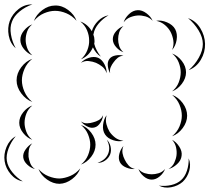

<svg xmlns="http://www.w3.org/2000/svg" viewBox="-76 -779 947 868"><path d="M-5 -561Q-30 -583 -36.5 -618Q-43 -653 -32 -684Q-20 -716 8 -738Q36 -760 70 -759Q38 -748 12.5 -727Q-13 -706 -22 -681Q-32 -656 -26.5 -623Q-21 -590 -5 -561ZM77 -684Q88 -713 115.5 -733.5Q143 -754 173 -754Q204 -755 232 -734Q260 -713 270 -685Q250 -708 224 -719Q198 -730 173 -730Q149 -730 123 -719Q97 -708 77 -684ZM483 -678Q489 -698 507 -715Q525 -732 546 -733Q566 -734 586 -719Q606 -704 614 -685Q600 -700 581.5 -705Q563 -710 547 -709Q530 -708 512.5 -701Q495 -694 483 -678ZM380 -523Q357 -537 344 -565Q327 -526 290 -511Q310 -529 319 -552.5Q328 -576 327 -597Q327 -619 317.5 -642Q308 -665 287 -682Q320 -670 339 -638Q347 -664 367.5 -684.5Q388 -705 415 -710Q389 -695 370 -672.5Q351 -650 347 -626L346 -623Q351 -610 351 -598Q352 -589 350 -581Q358 -550 380 -523ZM774 -697Q809 -685 829.5 -651.5Q850 -618 851 -581Q852 -543 832 -509Q812 -475 777 -462Q805 -486 823 -518.5Q841 -551 841 -580Q841 -610 821.5 -642Q802 -674 774 -697ZM630 -685Q653 -689 679 -678Q705 -667 716 -647Q727 -626 722.5 -598.5Q718 -571 702 -553Q711 -575 707.5 -596.5Q704 -618 695 -635Q686 -652 669.5 -666Q653 -680 630 -685ZM70 -529Q49 -537 32.5 -557Q16 -577 16 -599Q16 -621 32.5 -641Q49 -661 70 -669Q53 -655 46.5 -636Q40 -617 40 -599Q40 -582 46.5 -563Q53 -544 70 -529ZM482 -543Q464 -549 449 -566Q434 -583 434 -602Q434 -621 449 -638Q464 -655 482 -661Q468 -649 463 -633Q458 -617 458 -602Q458 -587 463 -571Q468 -555 482 -543ZM702 -537Q727 -528 746 -503.5Q765 -479 765 -452Q765 -425 746 -400Q727 -375 702 -366Q723 -383 732 -406.5Q741 -430 741 -452Q741 -473 732 -496.5Q723 -520 702 -537ZM422 -448Q414 -461 411.5 -480.5Q409 -500 419 -513Q428 -525 447.5 -528.5Q467 -532 482 -527Q466 -526 455.5 -517Q445 -508 438 -498Q430 -488 424.5 -475.5Q419 -463 422 -448ZM290 -495Q303 -510 325.5 -517.5Q348 -525 367 -518Q385 -510 396 -489Q407 -468 406 -448Q400 -467 386 -478Q372 -489 358 -495Q343 -501 325 -503Q307 -505 290 -495ZM70 -318Q41 -329 20 -357Q-1 -385 -1 -416Q-1 -447 20 -475Q41 -503 70 -513Q46 -494 34.5 -467Q23 -440 23 -416Q23 -391 34.5 -364.5Q46 -338 70 -318ZM702 -350Q730 -340 750 -313Q770 -286 770 -256Q770 -227 750 -200Q730 -173 702 -163Q725 -182 735.5 -207.5Q746 -233 746 -256Q746 -280 735.5 -305.5Q725 -331 702 -350ZM70 -147Q47 -155 29 -177.5Q11 -200 11 -224Q11 -249 29 -271.5Q47 -294 70 -302Q51 -286 43 -265Q35 -244 35 -224Q35 -205 43 -183.5Q51 -162 70 -147ZM390 -258Q389 -242 378 -224.5Q367 -207 352 -203Q336 -198 318 -207.5Q300 -217 290 -230Q303 -221 318 -221.5Q333 -222 345 -226Q358 -229 370.5 -236Q383 -243 390 -258ZM482 -143Q461 -137 436 -145Q411 -153 399 -171Q387 -189 390 -215Q393 -241 406 -258Q400 -237 405 -218Q410 -199 419 -184Q429 -169 444.5 -157Q460 -145 482 -143ZM290 -214Q317 -205 336.5 -179Q356 -153 356 -125Q356 -96 336.5 -70.5Q317 -45 290 -35Q312 -53 322 -77.5Q332 -102 332 -125Q332 -147 322 -171.5Q312 -196 290 -214ZM27 41Q-5 35 -27.5 8.5Q-50 -18 -55 -50Q-60 -82 -46.5 -114.5Q-33 -147 -5 -163Q-26 -138 -37.5 -107.5Q-49 -77 -45 -52Q-41 -26 -20.5 -0.5Q0 25 27 41ZM407 -147Q420 -135 424 -116Q428 -97 422 -81Q415 -64 399 -53Q383 -42 365 -43Q401 -55 413 -84Q425 -114 407 -147ZM702 -147Q721 -137 734.5 -116Q748 -95 745 -75Q743 -54 724.5 -37Q706 -20 686 -15Q704 -26 712 -43.5Q720 -61 722 -77Q724 -94 720 -112.5Q716 -131 702 -147ZM82 -15Q64 -19 47.5 -34.5Q31 -50 29 -68Q27 -86 40.5 -104.5Q54 -123 70 -131Q57 -118 54.5 -101.5Q52 -85 53 -70Q55 -56 61 -40.5Q67 -25 82 -15ZM534 -15Q516 -13 495 -21.5Q474 -30 466 -46Q458 -62 463.5 -83.5Q469 -105 482 -119Q475 -102 478 -86Q481 -70 488 -57Q494 -44 505 -31.5Q516 -19 534 -15ZM777 -63Q788 -36 779.5 -6.5Q771 23 750 43Q728 62 697.5 67.5Q667 73 642 60Q670 64 698 57.5Q726 51 743 35Q760 20 769 -7Q778 -34 777 -63ZM287 -18Q277 10 250 30.5Q223 51 193 52Q164 52 136.5 32.5Q109 13 98 -15Q117 7 143 17.5Q169 28 193 28Q217 27 242.5 16Q268 5 287 -18ZM670 -15Q664 3 646.5 18Q629 33 610 33Q591 33 573.5 18Q556 3 550 -15Q562 -1 578.5 4Q595 9 610 9Q625 9 641.5 4Q658 -1 670 -15Z"/></svg>

Font: Rubik Puddles
Style: Regular
Weight: 400
Designer: Hubert and Fischer, NaN
Foundry: Hubert and Fischer, NaN
Version: Version 2.200